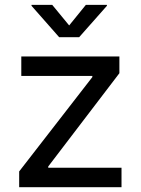

<svg xmlns="http://www.w3.org/2000/svg" viewBox="-20 -777 584 797"><path d="M59.6 0V-65.4L363.3 -457V-461.9H68.4V-542.5H475.6V-473.1L180.2 -85.9V-80.6H484.4V0ZM196.8 -756.8 267.1 -671.4 336.4 -756.8H423.8V-752.9L308.6 -622.6H225.6L110.8 -752.9V-756.8Z"/></svg>

Font: Inter 16pt
Style: Regular
Weight: 400
Version: Version 4.001;git-66647c0bb